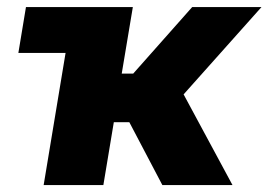

<svg xmlns="http://www.w3.org/2000/svg" viewBox="-20 -536 777 556"><path d="M33.2 -382.8 55.2 -515.6H364.7L332.5 -322.8H365.7L536.6 -515.6H737.3L511.7 -262.7L653.3 0H450.2L354.5 -182.1H309.6L279.3 0H106.4L169.9 -382.8Z"/></svg>

Font: Inter Display Extra Bold
Style: Italic
Weight: 800
Italic angle: -9.39999°
Designer: Rasmus Andersson
Foundry: rsms
Version: Version 4.000;git-4fc901f